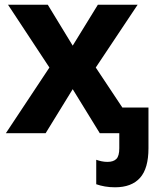

<svg xmlns="http://www.w3.org/2000/svg" viewBox="-20 -566 685 816"><path d="M469 230Q446 230 426 226.5Q406 223 389 217V113Q400 117 412 119.5Q424 122 437 122Q462 122 474.5 109.5Q487 97 487 64V0H404L289 -187L174 0H5L190 -279L14 -546H183L289 -372L396 -546H565L387 -279L500 -109H611V64Q611 150 575 190Q539 230 469 230Z"/></svg>

Font: Noto IKEA Latin
Style: Bold
Weight: 700
Designer: Monotype Design Team
Foundry: Monotype Imaging Inc.
Version: Version 1.0